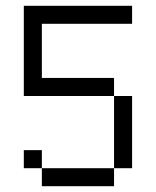

<svg xmlns="http://www.w3.org/2000/svg" viewBox="-20 -645 540 665"><path d="M437.5 -562.5V-625H62.5V-312.5H375Q375 -312.5 375 -62.5H125V0H375V-62.5H437.5Q437.5 -62.5 437.5 -312.5H375V-375H125V-562.5ZM125 -62.5V-125H62.5V-62.5Z"/></svg>

Font: UnifontExMono
Style: Regular
Weight: 500
Version: Version 15.0.06